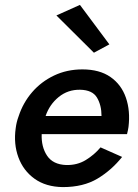

<svg xmlns="http://www.w3.org/2000/svg" viewBox="-20 -753 562 783"><path d="M166 -280Q182 -327 219.5 -357.5Q257 -388 307 -387Q357 -386 375.5 -355Q394 -324 394 -280ZM150 -206H498Q500 -214 501.5 -221Q503 -228 504 -235Q512 -301 493.5 -354.5Q475 -408 430.5 -439Q386 -470 316 -470Q253 -470 200.5 -445Q148 -420 111 -377Q74 -334 56 -279Q47 -255 44 -230Q35 -166 55 -111.5Q75 -57 121 -24Q167 9 236 10Q320 10 377.5 -24.5Q435 -59 478 -113L390 -152Q365 -122 330 -100.5Q295 -79 250 -80Q196 -82 172 -118Q148 -154 150 -206ZM210 -690 363 -538 426 -572 306 -733Z"/></svg>

Font: Jost* 500 Medium Italic
Style: Italic
Weight: 500
Italic angle: -10°
Version: Version 3.200; ttfautohint (v0.97) -l 8 -r 50 -G 200 -x 14 -